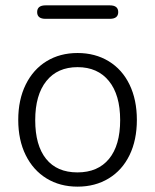

<svg xmlns="http://www.w3.org/2000/svg" viewBox="-20 -697 585 724"><path d="M391.1 -97.9Q433.1 -148.9 433.1 -244.1Q433.1 -339.4 390.6 -391.6Q348.1 -443.8 272.5 -443.8Q196.8 -443.8 154.8 -391.4Q112.8 -338.9 112.8 -243.9Q112.8 -148.9 153.8 -97.9Q194.8 -46.9 272 -46.9Q349.1 -46.9 391.1 -97.9ZM76.9 -112.1Q48.8 -168.9 48.8 -244.9Q48.8 -320.8 76.9 -377.9Q105 -435.1 155.5 -466.1Q206.1 -497.1 272.5 -497.1Q338.9 -497.1 389.9 -466.1Q440.9 -435.1 468.5 -377.9Q496.1 -320.8 496.1 -244.9Q496.1 -168.9 468.5 -112.1Q440.9 -55.2 389.9 -24.2Q338.9 6.8 272.5 6.8Q206.1 6.8 155.5 -24.2Q105 -55.2 76.9 -112.1ZM151.9 -626Q120.1 -626 120.1 -651.4Q120.1 -676.8 151.9 -676.8H394Q425.8 -676.8 425.8 -651.4Q425.8 -626 394 -626Z"/></svg>

Font: Nunito-Light
Style: Regular
Weight: 300
Designer: Vernon Adams
Foundry: newtypography
Version: Version 3.000